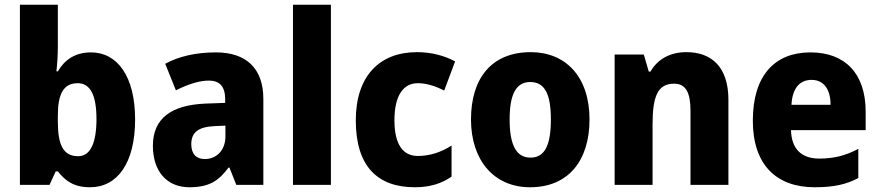

<svg xmlns="http://www.w3.org/2000/svg" viewBox="-20 -780 3711 810"><path d="M224 -583V-760H64V0H189L215 -57H224C256 -17 291 10 360 10C475 10 550 -92 550 -276C550 -458 475 -559 364 -559C297 -559 253 -528 224 -479H218C222 -514 224 -550 224 -583ZM308 -429C361 -429 387 -378 387 -278C387 -174 360 -121 310 -121C247 -121 224 -168 224 -268V-292C224 -384 248 -429 308 -429Z M891 -559C806 -559 734 -542 677 -511L722 -399C772 -424 820 -440 861 -440C905 -440 930 -417 930 -361V-346L847 -343C702 -337 625 -280 625 -165C625 -57 684 10 779 10C861 10 902 -16 944 -73H948L977 0H1091V-363C1091 -492 1018 -559 891 -559ZM886 -248 931 -250V-204C931 -146 893 -109 844 -109C809 -109 787 -129 787 -172C787 -220 815 -245 886 -248Z M1376 0V-760H1216V0Z M1730 10C1794 10 1844 -6 1885 -35V-166C1842 -138 1793 -122 1743 -122C1681 -122 1644 -169 1644 -273C1644 -376 1681 -429 1742 -429C1780 -429 1816 -417 1854 -398L1900 -521C1855 -545 1801 -560 1739 -560C1581 -560 1481 -459 1481 -272C1481 -77 1574 10 1730 10Z M2467 -276C2467 -458 2365 -560 2219 -560C2055 -560 1967 -451 1967 -276C1967 -105 2063 10 2216 10C2381 10 2467 -106 2467 -276ZM2130 -276C2130 -380 2156 -434 2217 -434C2280 -434 2304 -380 2304 -276C2304 -171 2280 -115 2218 -115C2156 -115 2130 -172 2130 -276Z M2876 -560C2807 -560 2755 -531 2724 -478H2717L2696 -550H2573V0H2733V-253C2733 -371 2753 -427 2824 -427C2874 -427 2893 -388 2893 -313V0H3053V-359C3053 -495 2984 -560 2876 -560Z M3399 -559C3249 -559 3156 -462 3156 -271C3156 -84 3256 10 3417 10C3497 10 3551 -2 3601 -29V-152C3546 -123 3498 -111 3436 -111C3359 -111 3319 -154 3317 -231H3632V-309C3632 -470 3545 -559 3399 -559ZM3404 -443C3456 -443 3484 -402 3484 -338H3319C3323 -411 3356 -443 3404 -443Z"/></svg>

Font: Noto Sans Myanmar UI SemiCondensed ExtraBold
Style: Regular
Weight: 800
Width: 4
Designer: Monotype Design Team
Foundry: Monotype Imaging Inc.
Version: Version 2.103